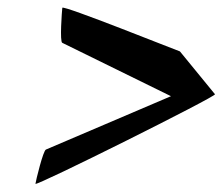

<svg xmlns="http://www.w3.org/2000/svg" viewBox="-20 -626 573 493"><path d="M71 -154C70 -146 539 -380 532 -384L442 -494C435 -496 141 -614 140 -606C139 -598 133 -518 140 -516L419 -379L98 -242C91 -240 72 -162 71 -154Z"/></svg>

Font: Ampere
Style: ExtIta
Weight: 400
Version: Version 1